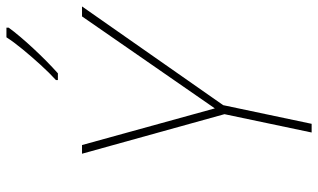

<svg xmlns="http://www.w3.org/2000/svg" viewBox="-216 -773 989 597"><g transform="rotate(-90 278.5 -474.5)"><path d="M165 0 222 -271 99 -714H126L240 -301L526 -714H557L250 -275L192 0ZM328 -789V-795Q350 -815 375.5 -843Q401 -871 424 -899Q447 -927 461 -949H491V-942Q466 -908 426 -865Q386 -822 349 -789Z"/></g></svg>

Font: Noto Sans Disp Thin
Style: Italic
Weight: 100
Italic angle: -12°
Designer: Monotype Design Team
Foundry: Monotype Imaging Inc.
Version: Version 2.000;GOOG;noto-source:20170915:90ef993387c0